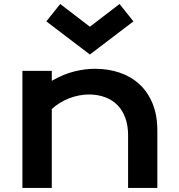

<svg xmlns="http://www.w3.org/2000/svg" viewBox="-20 -925 881 945"><path d="M90.3 -576.2H234.9V-527.3Q292.5 -560.1 345 -573.2Q397.5 -586.4 447.8 -586.4Q513.7 -586.4 569.8 -567.1Q626 -547.9 667 -509.8Q708 -471.7 731.2 -414.8Q754.4 -357.9 754.4 -283.2V0H610.4V-259.8Q610.4 -307.1 596.9 -344.5Q583.5 -381.8 558.3 -407.5Q533.2 -433.1 497.3 -446.5Q461.4 -460 417 -460Q393.6 -460 368.9 -455.1Q344.2 -450.2 320.6 -441.2Q296.9 -432.1 274.9 -418.7Q252.9 -405.3 234.9 -388.2V0H90.3ZM208 -819.8 276.4 -905.3 422.4 -793.5 568.4 -905.3 636.7 -819.8 422.4 -656.7Z"/></svg>

Font: Krona One
Style: Regular
Weight: 400
Version: Version 1.003